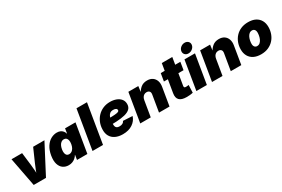

<svg xmlns="http://www.w3.org/2000/svg" viewBox="94 -1931 4551 3103"><g transform="rotate(-30 2370.0 -379.5)"><path d="M151.9 0 48.8 -539.1H246.6L275.4 -296.9Q282.2 -242.2 285.2 -185.5Q288.1 -128.9 290 -64.5H255.9Q278.3 -128.9 299.6 -185.3Q320.8 -241.7 345.7 -296.9L452.6 -539.1H663.1L380.9 0Z M804.7 7.8Q744.6 7.8 700.7 -23.2Q656.7 -54.2 637.7 -116Q618.7 -177.7 633.8 -269.5Q649.9 -364.3 690.2 -425.8Q730.5 -487.3 784.7 -517.1Q838.9 -546.9 895.5 -546.9Q934.6 -546.9 961.9 -534.2Q989.3 -521.5 1006.6 -499.5Q1023.9 -477.5 1030.8 -450.2H1033.7L1048.3 -539.1H1242.7L1153.3 0H960L974.1 -86.9H970.7Q954.6 -59.1 929.9 -37.8Q905.3 -16.6 873.8 -4.4Q842.3 7.8 804.7 7.8ZM898.9 -143.1Q926.3 -143.1 948.5 -158.7Q970.7 -174.3 986.1 -202.6Q1001.5 -231 1007.8 -269.5Q1014.2 -309.1 1008.1 -337.4Q1002 -365.7 984.9 -381.1Q967.8 -396.5 940.4 -396.5Q914.1 -396.5 892.6 -381.1Q871.1 -365.7 856.4 -337.4Q841.8 -309.1 835 -269.5Q828.6 -230.5 834 -201.9Q839.4 -173.3 855.7 -158.2Q872.1 -143.1 898.9 -143.1Z M1565.9 -727.5 1445.3 0H1249.5L1370.1 -727.5Z M1813 11.7Q1733.9 11.7 1676.3 -15.9Q1618.7 -43.5 1589.1 -95.9Q1559.6 -148.4 1563 -222.7Q1564.9 -289.1 1588.9 -347.7Q1612.8 -406.2 1655.5 -450.9Q1698.2 -495.6 1757.3 -521.2Q1816.4 -546.9 1889.2 -546.9Q1951.2 -546.9 2002.4 -527.6Q2053.7 -508.3 2084.2 -470.7Q2114.7 -433.1 2114.7 -378.9Q2114.7 -322.3 2079.8 -289.1Q2044.9 -255.9 1979.7 -239.7Q1914.6 -223.6 1823.5 -219Q1732.4 -214.4 1619.6 -214.4L1637.7 -323.2Q1734.9 -323.2 1794.2 -325Q1853.5 -326.7 1884.5 -331.5Q1915.5 -336.4 1926.5 -345Q1937.5 -353.5 1937.5 -366.2Q1937.5 -386.7 1919.7 -397.9Q1901.9 -409.2 1868.7 -409.2Q1828.1 -409.2 1804.7 -388.7Q1781.2 -368.2 1770.5 -336.9Q1759.8 -305.7 1756.3 -273.4Q1752.9 -241.2 1752.4 -217.8Q1751 -190.9 1756.6 -170.2Q1762.2 -149.4 1779.1 -137.7Q1795.9 -126 1828.6 -126Q1863.3 -126 1887 -138.9Q1910.6 -151.9 1918 -175.8L2093.3 -166Q2068.4 -86.4 1995.6 -37.4Q1922.9 11.7 1813 11.7Z M2384.8 -293 2335.9 0H2140.1L2229.5 -539.1H2415L2396.5 -398.9L2384.3 -405.3Q2414.6 -468.3 2461.4 -507.6Q2508.3 -546.9 2580.1 -546.9Q2640.6 -546.9 2680.2 -519.3Q2719.7 -491.7 2736.1 -444.1Q2752.4 -396.5 2742.2 -336.4L2686.5 0H2490.2L2541.5 -307.1Q2548.3 -347.7 2530.3 -367.2Q2512.2 -386.7 2480 -386.7Q2453.6 -386.7 2433.8 -374.8Q2414.1 -362.8 2401.6 -341.8Q2389.2 -320.8 2384.8 -293Z M3199.7 -539.1 3176.3 -395.5H2810.1L2834 -539.1ZM2929.7 -671.4H3125.5L3043.9 -178.2Q3041 -159.7 3048.3 -151.1Q3055.7 -142.6 3077.1 -142.6Q3086.9 -142.6 3104.7 -144.3Q3122.6 -146 3128.4 -147.5L3123 -5.9Q3092.8 1.5 3062.5 3.9Q3032.2 6.3 3004.4 6.3Q2910.6 6.3 2870.6 -34.4Q2830.6 -75.2 2844.2 -156.7Z M3187.5 0 3276.4 -539.1H3472.7L3383.3 0ZM3382.8 -589.8Q3341.3 -589.8 3317.4 -616.2Q3293.5 -642.6 3299.3 -680.7Q3305.7 -719.2 3338.6 -745.4Q3371.6 -771.5 3412.6 -771.5Q3454.1 -771.5 3478.3 -745.4Q3502.4 -719.2 3496.1 -680.7Q3489.7 -643.1 3456.8 -616.5Q3423.8 -589.8 3382.8 -589.8Z M3724.1 -293 3675.3 0H3479.5L3568.8 -539.1H3754.4L3735.8 -398.9L3723.6 -405.3Q3753.9 -468.3 3800.8 -507.6Q3847.7 -546.9 3919.4 -546.9Q3980 -546.9 4019.5 -519.3Q4059.1 -491.7 4075.4 -444.1Q4091.8 -396.5 4081.5 -336.4L4025.9 0H3829.6L3880.9 -307.1Q3887.7 -347.7 3869.6 -367.2Q3851.6 -386.7 3819.3 -386.7Q3793 -386.7 3773.2 -374.8Q3753.4 -362.8 3741 -341.8Q3728.5 -320.8 3724.1 -293Z M4393.6 10.3Q4314 10.3 4258.1 -18.3Q4202.1 -46.9 4173.1 -98.9Q4144 -150.9 4144 -220.7Q4144 -287.6 4165.8 -346.4Q4187.5 -405.3 4229.2 -450.7Q4271 -496.1 4330.6 -521.5Q4390.1 -546.9 4465.3 -546.9Q4544.9 -546.9 4600.3 -518.6Q4655.8 -490.2 4685.1 -438.2Q4714.4 -386.2 4714.4 -316.4Q4714.4 -251 4693.1 -191.9Q4671.9 -132.8 4630.6 -87.4Q4589.4 -42 4529.8 -15.9Q4470.2 10.3 4393.6 10.3ZM4402.3 -137.7Q4434.1 -137.7 4456.1 -156.7Q4478 -175.8 4491.7 -205.3Q4505.4 -234.9 4511.2 -266.8Q4517.1 -298.8 4517.1 -323.7Q4517.1 -349.1 4509.3 -365.7Q4501.5 -382.3 4487.8 -390.9Q4474.1 -399.4 4456.5 -399.4Q4424.3 -399.4 4402.1 -380.6Q4379.9 -361.8 4366.5 -332.8Q4353 -303.7 4346.9 -272.2Q4340.8 -240.7 4340.8 -214.8Q4340.8 -177.2 4358.2 -157.5Q4375.5 -137.7 4402.3 -137.7Z"/></g></svg>

Font: Inter 18pt Black
Style: Italic
Weight: 900
Italic angle: -9.3988°
Designer: Rasmus Andersson
Foundry: rsms
Version: Version 4.001;git-66647c0bb